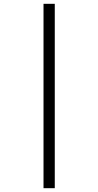

<svg xmlns="http://www.w3.org/2000/svg" viewBox="-20 -843 515 1006"><path d="M208 143V-823H267V143Z"/></svg>

Font: Iosevka QP Light
Style: Regular
Weight: 300
Designer: Belleve Invis
Foundry: Belleve Invis
Version: Version 20.0.0; ttfautohint (v1.8.4)